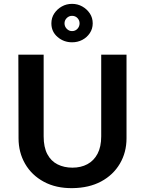

<svg xmlns="http://www.w3.org/2000/svg" viewBox="-20 -963 750 994"><path d="M206 -680H75L76 -247Q76 -174 110 -115Q144 -56 207 -22Q270 12 355 11Q441 10 503.5 -23.5Q566 -57 600.5 -115.5Q635 -174 635 -247V-680H504V-257Q504 -203 485 -167Q466 -131 432.5 -113Q399 -95 355 -95Q312 -95 278 -112Q244 -129 225 -165Q206 -201 206 -257ZM353 -943Q324 -943 300 -929.5Q276 -916 261 -893.5Q246 -871 246 -842Q246 -799 278 -771.5Q310 -744 353 -744Q382 -744 406 -756.5Q430 -769 445 -791.5Q460 -814 460 -842Q460 -871 445 -893.5Q430 -916 406 -929.5Q382 -943 353 -943ZM353 -802Q337 -802 325.5 -814Q314 -826 314 -842Q314 -858 325.5 -869.5Q337 -881 353 -881Q370 -881 381 -869.5Q392 -858 392 -842Q392 -826 381 -814Q370 -802 353 -802Z"/></svg>

Font: Catamaran
Style: Bold
Weight: 700
Designer: Pria Ravichandran
Version: Version 2.000